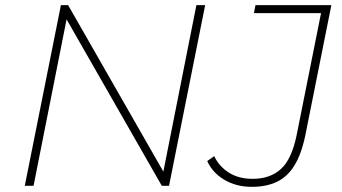

<svg xmlns="http://www.w3.org/2000/svg" viewBox="-20 -720 1326 744"><path d="M76 0 216 -700H244L613 -55L741 -700H775L635 0H607L238 -645L110 0ZM956 4Q895 4 849 -23.5Q803 -51 783 -96L810 -115Q829 -75 867 -51Q905 -27 959 -27Q1027 -27 1069 -65.5Q1111 -104 1130 -199L1224 -669H964L970 -700H1264L1163 -195Q1148 -123 1121 -79Q1094 -35 1053 -15.5Q1012 4 956 4Z"/></svg>

Font: Montserrat Thin ExtraLight
Style: Italic
Weight: 250
Italic angle: -11.3°
Version: Version 9.000